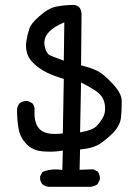

<svg xmlns="http://www.w3.org/2000/svg" viewBox="-20 -608 540 761"><path d="M375.5 104.5Q376 101.6 376 97.2Q376 92.8 374 85.7Q372.1 78.6 367.2 71.8L349.6 63L295.4 64.9L297.4 -15.6L301.3 -16.1Q339.8 -20 362.5 -30.5Q385.3 -41 420.9 -74.2Q455.6 -106.4 459.5 -142.1Q462.4 -171.4 462.4 -197.3Q462.4 -203.6 462.4 -210Q461.4 -239.3 425.3 -277.3Q389.2 -315.9 365.2 -327.4Q341.3 -338.9 301.3 -349.1L303.2 -551.8Q302.2 -570.8 293.5 -579.6Q284.7 -588.4 269 -588.4Q268.1 -588.4 267.1 -588.4Q229 -587.4 201.7 -581.5Q171.4 -575.7 132.8 -541Q102.5 -514.2 96.2 -493.7Q88.4 -470.7 84.5 -444.8Q83 -435.5 83 -426.8Q83 -411.1 87.4 -397Q93.8 -374.5 116.5 -353.8Q139.2 -333 168 -319.3Q196.8 -305.7 232.9 -295.4L229 -79.1Q211.4 -77.1 199.7 -77.1Q155.8 -77.1 137.7 -95.7Q116.7 -116.7 116.7 -159.2Q116.7 -163.1 116.7 -167V-167.5Q117.2 -170.4 117.2 -174.8Q117.2 -179.2 115.2 -185.8Q113.3 -192.4 108.4 -198.7L90.8 -207.5Q87.9 -208 83.5 -208Q79.1 -208 71.8 -206.1Q64.5 -204.1 57.6 -198.7Q49.3 -188.5 47.4 -174.3Q47.4 -135.7 53.2 -100.1Q58.6 -65.4 83.5 -38.6Q107.4 -12.2 147 -8.3Q163.1 -6.8 182.6 -6.8Q202.1 -6.8 229 -11.2L227.1 65.4Q210.4 63.5 199.7 63.5Q171.9 63.5 147.9 73.7L139.2 90.8Q138.7 93.8 138.7 98.1Q138.7 102.5 140.6 109.1Q142.6 115.7 147.5 122.1Q158.2 130.4 172.4 132.3H340.3Q354.5 130.4 366.7 122.1ZM396.5 -177.2Q396.5 -157.7 388.7 -143.6Q377.4 -123 362.1 -107.7Q346.7 -92.3 302.7 -84.5L297.4 -83.5L301.3 -281.2Q327.1 -268.6 357.9 -249Q389.6 -228 395 -195.8Q396.5 -186 396.5 -177.2ZM155.8 -437.5Q155.8 -463.4 177.2 -484.4Q195.3 -502.4 228.5 -516.6L234.9 -519.5L232.9 -367.7Q185.1 -384.8 177.2 -389.2Q162.6 -397.5 157.2 -424.3Q155.8 -431.2 155.8 -437.5Z"/></svg>

Font: Bakudai
Style: Light
Weight: 300
Version: Version 1.48